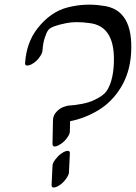

<svg xmlns="http://www.w3.org/2000/svg" viewBox="-20 -783 595 841"><path d="M107 -497Q88 -492 90 -508Q96 -596 143 -657Q201 -732 278 -751Q354 -770 429 -758Q567 -743 554 -546Q548 -463 509.5 -400Q471 -337 412 -301Q353 -265 287 -252L286 -207Q286 -196 274.5 -180Q263 -164 250 -155Q237 -146 229 -143Q210 -137 210 -153L212 -255Q212 -278 228.5 -294.5Q245 -311 260 -315L276 -320Q350 -325 391 -344Q432 -363 446 -383Q473 -422 478 -493Q490 -669 371 -682Q313 -690 272 -682Q205 -669 192 -652Q184 -642 176 -617.5Q168 -593 166 -560Q165 -549 153.5 -533Q142 -517 129 -508Q116 -499 107 -497ZM268 -121Q287 -126 286 -111L282 -27Q281 -16 269.5 0Q258 16 245.5 25Q233 34 224 37Q205 42 206 27L210 -57Q210 -68 222 -84Q234 -100 246.5 -109Q259 -118 268 -121Z"/></svg>

Font: Kavivanar
Style: Regular
Weight: 400
Designer: Tharique Azeez
Foundry: Tharique Azeez
Version: Version 1.88